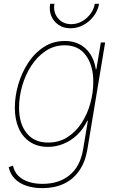

<svg xmlns="http://www.w3.org/2000/svg" viewBox="-20 -768 621 1004"><path d="M201.7 215.8Q155.8 215.8 118.7 203.6Q81.5 191.4 57.4 166.7Q33.2 142.1 25.4 106L47.9 98.1Q54.7 130.4 75.9 151.4Q97.2 172.4 129.6 182.9Q162.1 193.4 202.6 193.4Q288.6 193.4 344.2 147.7Q399.9 102.1 415 10.7L439.5 -136.7H436.5Q414.6 -91.3 381.6 -60.8Q348.6 -30.3 309.8 -15.1Q271 0 231 0Q176.3 0 137.5 -25.4Q98.6 -50.8 78.1 -96.9Q57.6 -143.1 57.6 -204.6Q57.6 -264.6 75.4 -325.9Q93.3 -387.2 127 -439Q160.6 -490.7 209.2 -522.2Q257.8 -553.7 319.3 -553.7Q352.5 -553.7 379.9 -543.5Q407.2 -533.2 428 -513.9Q448.7 -494.6 462.2 -467.5Q475.6 -440.4 481 -406.2H483.9L507.3 -545.9H529.8L437 12.7Q425.8 79.6 394 125Q362.3 170.4 313.5 193.1Q264.6 215.8 201.7 215.8ZM231.4 -22.5Q288.6 -22.5 332.5 -50.5Q376.5 -78.6 406.7 -125Q437 -171.4 452.4 -227.8Q467.8 -284.2 467.8 -340.8Q467.8 -424.8 429.4 -478Q391.1 -531.2 318.8 -531.2Q263.2 -531.2 219 -501.7Q174.8 -472.2 143.6 -424.1Q112.3 -376 95.9 -318.4Q79.6 -260.7 79.6 -205.1Q79.6 -121.6 119.4 -72Q159.2 -22.5 231.4 -22.5ZM348.6 -620.1Q313 -620.1 286.9 -637.5Q260.7 -654.8 248.5 -683.8Q236.3 -712.9 242.2 -748H264.6Q257.3 -703.6 283.2 -672.6Q309.1 -641.6 352.5 -641.6Q381.8 -641.6 408 -656Q434.1 -670.4 452.4 -694.6Q470.7 -718.8 475.6 -748H498Q492.2 -712.9 470.2 -683.8Q448.2 -654.8 416.5 -637.5Q384.8 -620.1 348.6 -620.1Z"/></svg>

Font: Inter Thin
Style: Italic
Weight: 250
Italic angle: -9.3988°
Designer: Rasmus Andersson
Foundry: rsms
Version: Version 4.001;git-66647c0bb